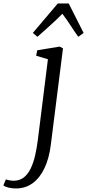

<svg xmlns="http://www.w3.org/2000/svg" viewBox="-142 -834 503 1108"><path d="M151.5 -0.5Q141.5 81 114.2 137.5Q87 194 45.5 223.8Q4 253.5 -49.5 253.5Q-73 253.5 -93.5 248.5Q-114 243.5 -122.5 235.5L-108 201Q-101 204 -88 206.5Q-75 209 -63 209Q-29 209 -5 190.2Q19 171.5 35 138.5Q51 105.5 60.8 62.8Q70.5 20 76.5 -27.5L134.5 -492L66.5 -512.5L73 -544L202 -565L221.5 -555ZM74 -621.5 47.5 -644 191.5 -814H254.5L340.5 -644L310 -621.5Q285.5 -655 264.5 -688Q243.5 -721 218 -754.5Q185 -721 148.2 -688Q111.5 -655 74 -621.5Z"/></svg>

Font: Merriweather 20pt Light
Style: Italic
Weight: 300
Italic angle: -7.8°
Version: Version 2.101